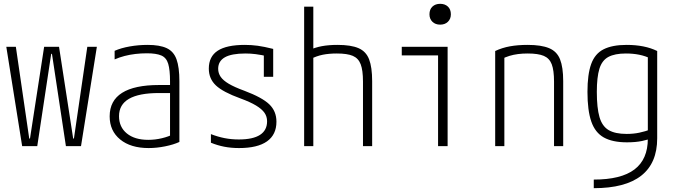

<svg xmlns="http://www.w3.org/2000/svg" viewBox="-20 -765 3540 1005"><path d="M96 0 13 -520H63L133 -40H137L211 -520H289L363 -40H367L437 -520H487L404 0H325L252 -483H248L175 0Z M758 10Q664 10 609 -35Q554 -80 554 -156Q554 -238 619 -279Q684 -320 812 -320H894V-278H812Q603 -278 603 -157Q603 -100 644 -66.5Q685 -33 756 -33Q792 -33 827.5 -41.5Q863 -50 887 -63L870 -31V-339Q870 -399 860.5 -431Q851 -463 824.5 -474.5Q798 -486 749 -486Q718 -486 688.5 -482.5Q659 -479 632 -472Q605 -465 580 -454V-499Q614 -514 659.5 -522Q705 -530 753 -530Q816 -530 852.5 -513Q889 -496 904 -454.5Q919 -413 919 -340V-22Q889 -8 844.5 1Q800 10 758 10Z M1231 10Q1190 10 1154 3Q1118 -4 1084 -18V-63Q1120 -49 1155.5 -42Q1191 -35 1230 -35Q1304 -35 1341 -59Q1378 -83 1378 -130Q1378 -155 1364.5 -174.5Q1351 -194 1320.5 -212.5Q1290 -231 1238 -250Q1147 -283 1110 -318Q1073 -353 1073 -406Q1073 -469 1119.5 -499.5Q1166 -530 1262 -530Q1296 -530 1329 -525.5Q1362 -521 1410 -509V-363H1361V-503L1387 -469Q1346 -478 1319 -481.5Q1292 -485 1265 -485Q1192 -485 1157 -465Q1122 -445 1122 -405Q1122 -382 1135 -363Q1148 -344 1177.5 -326.5Q1207 -309 1259 -290Q1352 -255 1389.5 -219Q1427 -183 1427 -128Q1427 -60 1377.5 -25Q1328 10 1231 10Z M1880 -338Q1880 -397 1868 -428.5Q1856 -460 1827 -472.5Q1798 -485 1743 -485Q1702 -485 1669.5 -478.5Q1637 -472 1604 -455L1597 -502Q1630 -517 1665.5 -523.5Q1701 -530 1747 -530Q1817 -530 1856.5 -513Q1896 -496 1912 -454.5Q1928 -413 1928 -340V0H1880ZM1572 0V-730H1620V0Z M2273 0V-475H2083V-520H2323V0ZM2284 -636Q2259 -636 2243.5 -651Q2228 -666 2228 -690Q2228 -716 2243.5 -730.5Q2259 -745 2284 -745Q2309 -745 2324.5 -730.5Q2340 -716 2340 -690Q2340 -666 2324.5 -651Q2309 -636 2284 -636Z M2572 -498Q2608 -515 2649 -522.5Q2690 -530 2742 -530Q2813 -530 2854 -513Q2895 -496 2911.5 -454.5Q2928 -413 2928 -340V0H2880V-338Q2880 -397 2868 -428.5Q2856 -460 2826.5 -472.5Q2797 -485 2742 -485Q2715 -485 2691.5 -482Q2668 -479 2646.5 -472.5Q2625 -466 2602 -454L2620 -486V0H2572Z M3088 175Q3231 175 3301 122Q3371 69 3371 -39V-489L3387 -458Q3358 -472 3326 -478.5Q3294 -485 3256 -485Q3198 -485 3164.5 -467Q3131 -449 3117.5 -405Q3104 -361 3104 -284Q3104 -200 3118 -152Q3132 -104 3166 -84Q3200 -64 3260 -64Q3296 -64 3326.5 -70.5Q3357 -77 3387 -88L3402 -45Q3374 -34 3340.5 -27Q3307 -20 3262 -20Q3186 -20 3140.5 -45.5Q3095 -71 3075 -129Q3055 -187 3055 -284Q3055 -376 3074.5 -430Q3094 -484 3139.5 -507Q3185 -530 3260 -530Q3355 -530 3420 -498V-41Q3420 89 3336.5 154.5Q3253 220 3088 220Z"/></svg>

Font: M PLUS 1 Code Light
Style: Regular
Weight: 300
Designer: Coji Morishita
Foundry: UNDERFOREST DESIGN
Version: Version 1.002